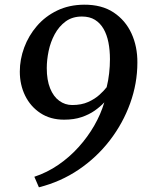

<svg xmlns="http://www.w3.org/2000/svg" viewBox="-20 -769 624 819"><path d="M146 30 126.5 -15Q181 -33 228.8 -65.8Q276.5 -98.5 315.2 -141.5Q354 -184.5 382 -233.2Q410 -282 425 -332.5Q408.5 -314.5 384.5 -297.5Q360.5 -280.5 328.2 -269.5Q296 -258.5 253.5 -258.5Q195 -258.5 152.5 -286.5Q110 -314.5 87.2 -361Q64.5 -407.5 64.5 -463.5Q64.5 -515.5 83.2 -566.2Q102 -617 137.5 -658.2Q173 -699.5 223.8 -724Q274.5 -748.5 338.5 -749Q414 -749.5 464.5 -716Q515 -682.5 540.8 -626.5Q566.5 -570.5 566 -502Q566 -413.5 535.2 -328.2Q504.5 -243 448.5 -170.2Q392.5 -97.5 315.8 -45.5Q239 6.5 146 30ZM288 -321Q327.5 -321 356.2 -334Q385 -347 404.5 -364.8Q424 -382.5 435 -397Q442 -425 445.5 -456Q449 -487 449 -516.5Q449 -555 442.5 -588Q436 -621 421.8 -645.8Q407.5 -670.5 385 -684.5Q362.5 -698.5 329.5 -698.5Q288.5 -698.5 260 -677.5Q231.5 -656.5 213.5 -623.2Q195.5 -590 187.5 -551.8Q179.5 -513.5 179.5 -478.5Q179.5 -427.5 193.8 -392.2Q208 -357 232.8 -339Q257.5 -321 288 -321Z"/></svg>

Font: Merriweather 28pt Medium
Style: Italic
Weight: 500
Italic angle: -7.8°
Version: Version 2.101